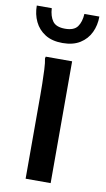

<svg xmlns="http://www.w3.org/2000/svg" viewBox="-87 -803 469 846"><g transform="rotate(10 147.5 -380.0)"><path d="M91 0V-374Q91 -394 90.5 -425.5Q90 -457 88.5 -488Q87 -519 83 -537L85 -545H203V0ZM147 -617Q100 -617 69 -636.5Q38 -656 22.5 -688.5Q7 -721 7 -760H74Q76 -724 91.5 -702.5Q107 -681 147 -681Q187 -681 202.5 -702.5Q218 -724 220 -760H287Q287 -721 271.5 -688.5Q256 -656 225 -636.5Q194 -617 147 -617Z"/></g></svg>

Font: Kufam Medium
Style: Regular
Weight: 500
Designer: Wael Morcos, Artur Schmal
Foundry: Original Type
Version: Version 1.300; ttfautohint (v1.8.3)